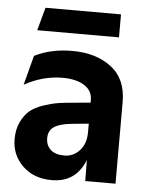

<svg xmlns="http://www.w3.org/2000/svg" viewBox="-50 -716 587 765"><g transform="rotate(5 243.0 -333.0)"><path d="M76 -582 101 -674H403V-582ZM153 -157Q153 -129 171.5 -111.5Q190 -94 227 -94Q263 -94 288 -121.5Q313 -149 313 -194V-229L242 -222Q196 -217 174.5 -202Q153 -187 153 -157ZM440 -327V0H319L318 -84Q282 8 185 8Q113 8 68.5 -35.5Q24 -79 24 -142Q24 -182 38.5 -211.5Q53 -241 73 -257.5Q93 -274 126 -285Q159 -296 184.5 -300Q210 -304 247 -307L313 -313V-324Q313 -361 280.5 -381.5Q248 -402 194 -402Q115 -402 41 -361L72 -479Q137 -512 223 -512Q318 -512 379 -465.5Q440 -419 440 -327Z"/></g></svg>

Font: Techna Sans
Style: Regular
Weight: 400
Designer: Carl Enlund
Version: Version 1.003